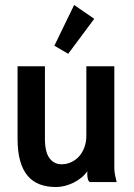

<svg xmlns="http://www.w3.org/2000/svg" viewBox="-20 -734 540 774"><path d="M50.8 0ZM440.9 -466.8V-56.2Q440.9 -43.5 443.6 -29.3Q446.3 -15.1 450.2 0H341.8Q335.9 -4.4 334 -13.2Q332 -22 332 -28.8V-43.9Q321.8 -28.8 307.1 -17.1Q292.5 -5.4 275.4 2.9Q258.3 11.2 240.5 15.6Q222.7 20 206.1 20Q169.4 20 140.6 9.3Q111.8 -1.5 91.8 -24.9Q71.8 -48.3 61.3 -85.4Q50.8 -122.6 50.8 -174.8V-466.8H161.1V-174.8Q161.1 -121.1 179.4 -96.4Q197.8 -71.8 228 -71.8Q249 -71.8 267.3 -80.3Q285.6 -88.9 299.1 -104Q312.5 -119.1 320.3 -140.4Q328.1 -161.6 328.1 -187V-466.8ZM278.8 -713.9 359.9 -658.2 254.9 -517.1 199.2 -549.8Z"/></svg>

Font: InconsolataGo
Style: Bold
Weight: 700
Designer: Raph Levien, Kirill Tkachev(cyreal.org)
Foundry: Raph Levien, Kirill Tkachev(cyreal.org)
Version: Version 1.015; ttfautohint (v0.92) -l 8 -r 50 -G 200 -x 14 -